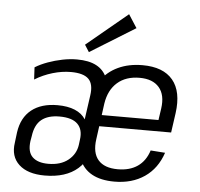

<svg xmlns="http://www.w3.org/2000/svg" viewBox="-54 -835 935 898"><g transform="rotate(5 413.0 -386.0)"><path d="M188 7Q108 7 67 -31Q26 -69 36 -134L42 -183Q52 -253 98 -289.5Q144 -326 220 -326Q268 -326 301.5 -312Q335 -298 352 -271L368 -384Q376 -438 352 -462Q328 -486 269 -486Q227 -486 183 -473Q139 -460 100 -436L97 -493Q123 -509 156 -521Q189 -533 224 -540Q259 -547 292 -547Q348 -547 383 -528.5Q418 -510 433 -473.5Q448 -437 440 -383L413 -190Q399 -91 343 -42Q287 7 188 7ZM200 -49Q258 -49 293.5 -77.5Q329 -106 335 -150L338 -174Q345 -222 319 -248Q293 -274 234 -274Q180 -274 149.5 -249.5Q119 -225 112 -171L108 -148Q101 -97 125.5 -73Q150 -49 200 -49ZM515 7Q451 7 409.5 -16Q368 -39 350.5 -83.5Q333 -128 342 -191L364 -349Q373 -411 404 -455.5Q435 -500 485 -523.5Q535 -547 600 -547Q697 -547 742 -493Q787 -439 773 -337L760 -245H409L416 -298H708L692 -271L704 -353Q713 -417 683 -452Q653 -487 591 -487Q527 -487 487 -452Q447 -417 437 -353L414 -183Q405 -119 434 -85.5Q463 -52 526 -52Q582 -52 619 -77.5Q656 -103 672 -153L740 -148Q715 -73 656.5 -33Q598 7 515 7ZM556 -717 344 -586 323 -619 516 -779Z"/></g></svg>

Font: Pathway Extreme SemiCondensed Light
Style: Italic
Weight: 300
Width: 4
Italic angle: -8°
Version: Version 1.001;gftools[0.9.26]